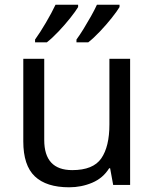

<svg xmlns="http://www.w3.org/2000/svg" viewBox="-20 -786 658 816"><path d="M533 -536V0H461L448 -71H444Q418 -29 372 -9.5Q326 10 274 10Q177 10 128 -36.5Q79 -83 79 -185V-536H168V-191Q168 -63 287 -63Q376 -63 410.5 -113Q445 -163 445 -257V-536ZM488 -756Q478 -739 455 -710Q432 -681 405 -652.5Q378 -624 355 -606H305V-618Q319 -637 335 -663Q351 -689 366.5 -716.5Q382 -744 392 -766H488ZM312 -756Q302 -739 279 -710Q256 -681 229 -652.5Q202 -624 179 -606H129V-618Q150 -647 175 -689.5Q200 -732 216 -766H312Z"/></svg>

Font: Noto Sans Old North Arabian
Style: Regular
Weight: 400
Designer: Monotype Design Team
Foundry: Monotype Imaging Inc.
Version: Version 2.001; ttfautohint (v1.8.4.7-5d5b)